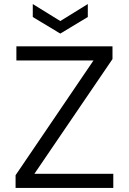

<svg xmlns="http://www.w3.org/2000/svg" viewBox="-20 -929 636 949"><path d="M414 -909V-845L278 -763L142 -845V-909L278 -825ZM536 -637 150 -70H540V0H57V-63L442 -630H61V-700H536Z"/></svg>

Font: Albert Sans
Style: Regular
Weight: 400
Designer: Andreas Rasmussen
Foundry: a.Foundry
Version: Version 1.025